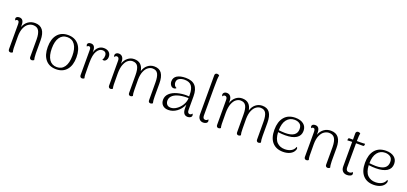

<svg xmlns="http://www.w3.org/2000/svg" viewBox="28 -1758 5944 2801"><g transform="rotate(20 3000.5 -358.0)"><path d="M497 -4Q481 10 462 10Q447 10 437 0.5Q427 -9 427 -25V-301Q426 -391 399 -434.5Q372 -478 310 -478Q273 -478 237.5 -455Q202 -432 178.5 -379.5Q155 -327 155 -244Q155 -106 156.5 -66.5Q158 -27 166 -4Q152 10 132 10Q116 10 106.5 0Q97 -10 97 -27V-417Q96 -445 89.5 -456.5Q83 -468 68 -468Q49 -468 41 -451Q30 -467 30 -479Q30 -496 44 -506Q58 -516 82 -516Q151 -516 151 -423V-391Q173 -451 219 -484Q265 -517 325 -517Q486 -517 486 -306V-103Q488 -31 497 -4Z M617 -252Q617 -377 675.5 -447Q734 -517 840 -517Q945 -517 1004 -447Q1063 -377 1063 -252Q1063 -127 1004 -57Q945 13 840 13Q734 13 675.5 -57Q617 -127 617 -252ZM999 -252Q999 -363 957.5 -423.5Q916 -484 840 -484Q763 -484 721.5 -423.5Q680 -363 680 -252Q680 -141 721.5 -80.5Q763 -20 840 -20Q916 -20 957.5 -80.5Q999 -141 999 -252Z M1504 -417Q1504 -388 1489 -368Q1474 -348 1454 -346H1450Q1434 -346 1429 -353Q1441 -369 1444.5 -383Q1448 -397 1448 -415Q1448 -480 1384 -480Q1336 -480 1301.5 -423.5Q1267 -367 1267 -244V-174Q1267 -87 1268.5 -56Q1270 -25 1277 -5Q1263 9 1242 9Q1227 9 1217.5 -1Q1208 -11 1208 -28V-417Q1208 -444 1201 -456Q1194 -468 1179 -468Q1160 -468 1152 -451Q1141 -467 1141 -479Q1141 -496 1155 -506Q1169 -516 1193 -516Q1263 -516 1261 -418V-400Q1277 -457 1312 -487Q1347 -517 1395 -517Q1444 -517 1474 -491Q1504 -465 1504 -417Z M2340 -4Q2324 10 2306 10Q2290 10 2281 0.5Q2272 -9 2272 -25L2271 -301Q2271 -391 2247 -435.5Q2223 -480 2163 -480Q2130 -480 2097.5 -458Q2065 -436 2042.5 -386.5Q2020 -337 2018 -259L2019 -103Q2019 -34 2029 -4Q2013 10 1995 10Q1980 10 1971 0.5Q1962 -9 1962 -25L1961 -301Q1961 -393 1936.5 -436.5Q1912 -480 1852 -480Q1818 -480 1785 -456Q1752 -432 1730.5 -377Q1709 -322 1709 -236Q1709 -103 1710.5 -64.5Q1712 -26 1719 -4Q1705 10 1685 10Q1670 10 1660.5 0Q1651 -10 1651 -27L1650 -415Q1650 -441 1640.5 -454.5Q1631 -468 1613 -468Q1602 -468 1593 -461.5Q1584 -455 1580 -444Q1570 -458 1570 -471Q1570 -491 1586 -503.5Q1602 -516 1625 -516Q1662 -516 1683 -490.5Q1704 -465 1704 -417V-386Q1724 -447 1767 -482Q1810 -517 1866 -517Q1990 -517 2013 -384Q2031 -446 2075.5 -481.5Q2120 -517 2178 -517Q2256 -517 2293 -464Q2330 -411 2330 -306V-103Q2330 -38 2340 -4Z M2944 -34Q2944 -15 2926 -2.5Q2908 10 2883 10Q2805 10 2805 -97V-152Q2771 -76 2711.5 -32.5Q2652 11 2583 11Q2525 11 2493 -20.5Q2461 -52 2461 -104Q2461 -161 2503.5 -202Q2546 -243 2623 -264Q2689 -281 2759 -281Q2774 -281 2802 -279V-305Q2802 -396 2768 -440.5Q2734 -485 2659 -485Q2611 -485 2576.5 -465.5Q2542 -446 2542 -401Q2542 -379 2554 -358.5Q2566 -338 2588 -331Q2575 -313 2549 -313Q2520 -313 2501.5 -339Q2483 -365 2483 -398Q2483 -457 2531.5 -487Q2580 -517 2666 -517Q2766 -517 2814 -464Q2862 -411 2862 -302V-91Q2862 -38 2899 -38Q2908 -38 2918 -44Q2928 -50 2934 -61Q2944 -50 2944 -34ZM2803 -252 2779 -253Q2741 -253 2700.5 -247.5Q2660 -242 2633 -232Q2581 -215 2553 -185Q2525 -155 2525 -114Q2525 -79 2544.5 -55.5Q2564 -32 2605 -32Q2649 -32 2695 -64Q2741 -96 2771.5 -147Q2802 -198 2803 -252Z M3041 -89V-694Q3041 -711 3050.5 -720Q3060 -729 3076 -729Q3096 -729 3110 -715Q3104 -695 3102 -653Q3100 -611 3100 -520V-91Q3100 -38 3139 -38Q3152 -38 3163 -44Q3174 -50 3179 -61Q3189 -50 3189 -34Q3189 -14 3170 -2Q3151 10 3125 10Q3086 10 3063.5 -16Q3041 -42 3041 -89Z M4017 -4Q4001 10 3983 10Q3967 10 3958 0.5Q3949 -9 3949 -25L3948 -301Q3948 -391 3924 -435.5Q3900 -480 3840 -480Q3807 -480 3774.5 -458Q3742 -436 3719.5 -386.5Q3697 -337 3695 -259L3696 -103Q3696 -34 3706 -4Q3690 10 3672 10Q3657 10 3648 0.5Q3639 -9 3639 -25L3638 -301Q3638 -393 3613.5 -436.5Q3589 -480 3529 -480Q3495 -480 3462 -456Q3429 -432 3407.5 -377Q3386 -322 3386 -236Q3386 -103 3387.5 -64.5Q3389 -26 3396 -4Q3382 10 3362 10Q3347 10 3337.5 0Q3328 -10 3328 -27L3327 -415Q3327 -441 3317.5 -454.5Q3308 -468 3290 -468Q3279 -468 3270 -461.5Q3261 -455 3257 -444Q3247 -458 3247 -471Q3247 -491 3263 -503.5Q3279 -516 3302 -516Q3339 -516 3360 -490.5Q3381 -465 3381 -417V-386Q3401 -447 3444 -482Q3487 -517 3543 -517Q3667 -517 3690 -384Q3708 -446 3752.5 -481.5Q3797 -517 3855 -517Q3933 -517 3970 -464Q4007 -411 4007 -306V-103Q4007 -38 4017 -4Z M4542 -102Q4542 -89 4536 -76Q4518 -33 4471.5 -10Q4425 13 4363 13Q4256 13 4196.5 -54Q4137 -121 4137 -248Q4137 -374 4197 -445.5Q4257 -517 4369 -517Q4448 -517 4495.5 -480Q4543 -443 4543 -376Q4543 -302 4483 -263.5Q4423 -225 4312 -225Q4256 -225 4200 -233Q4205 -126 4252.5 -79Q4300 -32 4375 -32Q4431 -32 4472.5 -55Q4514 -78 4528 -123Q4542 -118 4542 -102ZM4200 -263Q4239 -258 4299 -256Q4480 -256 4480 -382Q4480 -437 4447 -461Q4414 -485 4366 -485Q4291 -485 4246 -428Q4201 -371 4200 -263Z M5091 -4Q5075 10 5056 10Q5041 10 5031 0.5Q5021 -9 5021 -25V-301Q5020 -391 4993 -434.5Q4966 -478 4904 -478Q4867 -478 4831.5 -455Q4796 -432 4772.5 -379.5Q4749 -327 4749 -244Q4749 -106 4750.5 -66.5Q4752 -27 4760 -4Q4746 10 4726 10Q4710 10 4700.5 0Q4691 -10 4691 -27V-417Q4690 -445 4683.5 -456.5Q4677 -468 4662 -468Q4643 -468 4635 -451Q4624 -467 4624 -479Q4624 -496 4638 -506Q4652 -516 4676 -516Q4745 -516 4745 -423V-391Q4767 -451 4813 -484Q4859 -517 4919 -517Q5080 -517 5080 -306V-103Q5082 -31 5091 -4Z M5451 -507 5450 -488Q5449 -479 5444.5 -474Q5440 -469 5433 -469H5324V-427L5323 -91Q5323 -65 5336 -50.5Q5349 -36 5373 -36Q5389 -36 5403 -42.5Q5417 -49 5423 -60Q5433 -46 5433 -33Q5433 -13 5411.5 -1Q5390 11 5357 11Q5314 11 5289 -15Q5264 -41 5264 -88V-469H5250Q5209 -469 5190 -466L5191 -485Q5192 -494 5196.5 -499Q5201 -504 5209 -504H5264V-602Q5264 -618 5274 -627.5Q5284 -637 5300 -637Q5320 -637 5334 -623Q5329 -608 5327 -581Q5325 -554 5324 -504H5380Q5394 -504 5415.5 -505Q5437 -506 5451 -507Z M5949 -102Q5949 -89 5943 -76Q5925 -33 5878.5 -10Q5832 13 5770 13Q5663 13 5603.5 -54Q5544 -121 5544 -248Q5544 -374 5604 -445.5Q5664 -517 5776 -517Q5855 -517 5902.5 -480Q5950 -443 5950 -376Q5950 -302 5890 -263.5Q5830 -225 5719 -225Q5663 -225 5607 -233Q5612 -126 5659.5 -79Q5707 -32 5782 -32Q5838 -32 5879.5 -55Q5921 -78 5935 -123Q5949 -118 5949 -102ZM5607 -263Q5646 -258 5706 -256Q5887 -256 5887 -382Q5887 -437 5854 -461Q5821 -485 5773 -485Q5698 -485 5653 -428Q5608 -371 5607 -263Z"/></g></svg>

Font: Arima Madurai Light
Style: Regular
Weight: 300
Designer: Joana Correia and Natanael Gama
Foundry: NDISCOVER
Version: Version 1.020